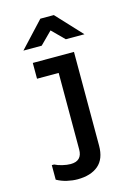

<svg xmlns="http://www.w3.org/2000/svg" viewBox="-132 -822 764 1045"><g transform="rotate(-15 250.0 -299.5)"><path d="M69 38Q86 47 111.5 53Q137 59 157 59Q222 59 222 -6V-437H100V-526H332V2Q332 77 289.5 113Q247 149 172 149Q144 149 113.5 142Q83 135 56 120V38ZM278 -748 412 -604H307L239 -672L171 -604H68L202 -748Z"/></g></svg>

Font: D2Coding ligature
Style: Bold
Weight: 700
Monospace: yes
Designer: Yong-Rak Park; Jeong-Hwan Yoon; Sang-Min Lee;
Foundry: NHN Corporation
Version: Version 1.3.2; Build 20180524